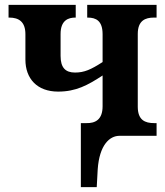

<svg xmlns="http://www.w3.org/2000/svg" viewBox="-20 -556 677 786"><path d="M311 210H376L380 137C387 37 429 0 469 0H621V-52H611C574 -52 544 -64 544 -119V-417C544 -472 575 -484 610 -484H621V-536H337V-484H339C373 -484 400 -471 400 -416V-302C352 -271 325 -259 287 -259C248 -259 228 -279 228 -327V-417C228 -474 261 -484 288 -484H290V-536H15V-484H18C58 -484 84 -466 84 -416V-312C84 -234 132 -181 218 -181C291 -181 339 -207 400 -247V-121C400 -66 370 -51 333 -52H311Z"/></svg>

Font: Noto Serif SemiCondensed
Style: Bold
Weight: 700
Width: 4
Designer: Monotype Design Team
Foundry: Monotype Imaging Inc.
Version: Version 2.015